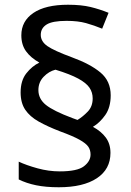

<svg xmlns="http://www.w3.org/2000/svg" viewBox="-20 -785 553 810"><path d="M67 -395Q67 -445 91 -475.5Q115 -506 146 -521Q110 -541 90 -568.5Q70 -596 70 -636Q70 -696 121 -730.5Q172 -765 267 -765Q323 -765 362 -755.5Q401 -746 438 -731L411 -664Q377 -678 343 -687.5Q309 -697 261 -697Q201 -697 176.5 -681.5Q152 -666 152 -638Q152 -610 180 -590.5Q208 -571 284 -543Q361 -515 404 -479Q447 -443 447 -383Q447 -332 424 -299.5Q401 -267 372 -250Q407 -231 426.5 -204.5Q446 -178 446 -140Q446 -71 388.5 -33Q331 5 228 5Q173 5 132 -3.5Q91 -12 59 -28V-103Q91 -88 138 -75Q185 -62 232 -62Q306 -62 334 -83.5Q362 -105 362 -133Q362 -152 352.5 -166Q343 -180 315.5 -195.5Q288 -211 233 -231Q181 -251 143.5 -272Q106 -293 86.5 -322Q67 -351 67 -395ZM142 -405Q142 -368 173.5 -342.5Q205 -317 285 -287L307 -279Q330 -293 350.5 -314.5Q371 -336 371 -370Q371 -395 357.5 -415Q344 -435 310 -453.5Q276 -472 214 -491Q186 -484 164 -461Q142 -438 142 -405Z"/></svg>

Font: Noto Sans Lepcha
Style: Regular
Weight: 400
Designer: Monotype Design Team
Foundry: Monotype Imaging Inc.
Version: Version 2.006; ttfautohint (v1.8.4.7-5d5b)